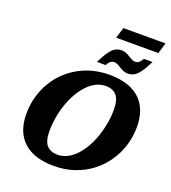

<svg xmlns="http://www.w3.org/2000/svg" viewBox="-179 -1148 1151 1294"><g transform="rotate(20 397.0 -501.0)"><path d="M249.5 -197.5Q249.5 -125 276.8 -94.8Q304 -64.5 353 -64.5Q391 -64.5 424.8 -81.8Q458.5 -99 487 -129.8Q515.5 -160.5 538 -200.8Q560.5 -241 576.2 -287.5Q592 -334 600.2 -382.8Q608.5 -431.5 608.5 -478.5Q608.5 -551 581.2 -581.2Q554 -611.5 504.5 -611.5Q467 -611.5 433.2 -594.2Q399.5 -577 371 -546.2Q342.5 -515.5 320 -475.2Q297.5 -435 281.8 -388.8Q266 -342.5 257.8 -293.5Q249.5 -244.5 249.5 -197.5ZM794.5 -422.5Q794.5 -352 774 -287Q753.5 -222 715.2 -167Q677 -112 623 -71Q569 -30 502 -7.5Q435 15 357 15Q260.5 15 195 -16.5Q129.5 -48 96.5 -108Q63.5 -168 63.5 -254Q63.5 -324.5 83.8 -389.5Q104 -454.5 142.2 -509.5Q180.5 -564.5 234.5 -605.2Q288.5 -646 355.8 -668.5Q423 -691 501 -691Q597.5 -691 663 -659.5Q728.5 -628 761.5 -568Q794.5 -508 794.5 -422.5ZM743.5 -871Q717 -817.5 696.2 -789.5Q675.5 -761.5 655.8 -751Q636 -740.5 612 -740.5Q594.5 -740.5 579.8 -746.8Q565 -753 552.2 -761.2Q539.5 -769.5 527.2 -775.8Q515 -782 502.5 -782Q493.5 -782 485.8 -779Q478 -776 470.2 -768Q462.5 -760 453 -743.5H391Q417.5 -797 438 -825.2Q458.5 -853.5 478.5 -863.8Q498.5 -874 522.5 -874Q540 -874 554.5 -867.8Q569 -861.5 581.8 -853.2Q594.5 -845 606.8 -838.8Q619 -832.5 632 -832.5Q641 -832.5 648.8 -835.5Q656.5 -838.5 664.5 -846.8Q672.5 -855 681.5 -871ZM457 -941 480.5 -1018.5H783L759.5 -941Z"/></g></svg>

Font: Newsreader 16pt 16pt ExtraBold
Style: Italic
Weight: 800
Italic angle: -17°
Version: Version 1.003